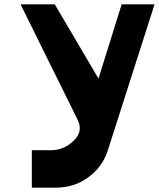

<svg xmlns="http://www.w3.org/2000/svg" viewBox="-20 -773 734 887"><path d="M694 -753 478 -78Q454 -3 389 45.5Q324 94 236 94H127V-79H217Q274 -79 320 -122.5Q366 -166 338 -221L75 -753H233L435 -410L542 -753Z"/></svg>

Font: OpenDyslexic
Style: Bold
Weight: 800
Designer: Abbie Gonzalez
Version: Version 0.920;hotconv 1.0.109;makeotfexe 2.5.65596